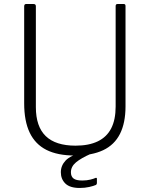

<svg xmlns="http://www.w3.org/2000/svg" viewBox="-20 -762 744 953"><path d="M603 -234Q603 -152 575.5 -97.5Q548 -43 492 -16.5Q436 10 352 10Q266 10 210.5 -18Q155 -46 127.5 -103.5Q100 -161 100 -249V-730Q100 -742 109 -742H147Q158 -742 158 -731V-230Q158 -134 207 -86.5Q256 -39 355 -39Q421 -39 465.5 -60.5Q510 -82 532 -125Q554 -168 554 -233V-732Q554 -742 563 -742H595Q603 -742 603 -732V-234ZM282 93Q282 60 305.5 35Q329 10 392 -8L432 1Q382 23 357 44Q332 65 332 93Q332 114 345 124Q358 134 388 134Q411 134 428.5 129.5Q446 125 452 122Q461 118 461 125V147Q461 153 456 156Q445 161 423 166Q401 171 376 171Q327 171 304.5 149Q282 127 282 93Z"/></svg>

Font: Libre Franklin Thin ExtraLight
Style: Regular
Weight: 250
Version: Version 3.000